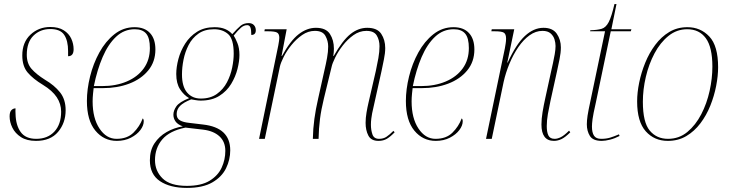

<svg xmlns="http://www.w3.org/2000/svg" viewBox="-20 -679 3568 939"><path d="M156 10Q111 10 82.5 -8.5Q54 -27 40.5 -54.5Q27 -82 27 -110Q27 -131 35.5 -140Q44 -149 56 -149Q55 -137 56 -123Q57 -67 81 -33.5Q105 0 157 0Q213 0 246 -35.5Q279 -71 279 -133Q279 -171 257.5 -203.5Q236 -236 190 -264Q142 -293 115.5 -324Q89 -355 89 -408Q89 -472 129 -509.5Q169 -547 226 -547Q266 -547 291.5 -531Q317 -515 328.5 -490Q340 -465 340 -438Q340 -404 313 -404Q313 -410 313 -416.5Q313 -423 313 -429Q313 -480 294 -508.5Q275 -537 226 -537Q177 -537 144 -505Q111 -473 111 -411Q111 -369 134 -342.5Q157 -316 200 -289Q246 -262 273.5 -227.5Q301 -193 301 -140Q301 -78 264 -34Q227 10 156 10Z M551 10Q488 10 446.5 -40Q405 -90 405 -185Q405 -242 420.5 -305Q436 -368 466 -422.5Q496 -477 539.5 -511.5Q583 -546 638 -546Q687 -546 713.5 -517.5Q740 -489 740 -437Q740 -377 705 -334.5Q670 -292 612 -270Q554 -248 483 -248H438Q437 -242 435 -221Q433 -200 433 -183Q433 -101 466.5 -50.5Q500 0 550 0Q602 0 632.5 -30Q663 -60 678 -100Q683 -96 683 -86Q683 -65 666.5 -43Q650 -21 620 -5.5Q590 10 551 10ZM480 -258Q547 -258 600 -280.5Q653 -303 683 -344.5Q713 -386 713 -444Q713 -493 695 -514.5Q677 -536 639 -536Q587 -536 548 -499.5Q509 -463 482 -400Q455 -337 439 -258Z M894 240Q812 240 762.5 207Q713 174 713 105Q713 56 735.5 22Q758 -12 794.5 -33Q831 -54 874 -61Q849 -70 838.5 -85Q828 -100 828 -118Q828 -138 842.5 -159Q857 -180 905 -199Q879 -214 860.5 -242.5Q842 -271 842 -317Q842 -351 852.5 -390.5Q863 -430 885.5 -465.5Q908 -501 943.5 -523.5Q979 -546 1029 -546Q1060 -546 1081 -537Q1102 -528 1116 -512Q1140 -539 1156 -552.5Q1172 -566 1196 -566Q1213 -566 1222 -556Q1231 -546 1231 -531Q1231 -508 1209 -508Q1209 -534 1204.5 -545Q1200 -556 1189 -556Q1173 -556 1158.5 -543.5Q1144 -531 1123 -505Q1131 -493 1141 -468.5Q1151 -444 1151 -410Q1151 -380 1141.5 -342Q1132 -304 1110.5 -268.5Q1089 -233 1052.5 -210Q1016 -187 961 -187Q950 -187 935.5 -189.5Q921 -192 915 -193Q877 -178 860.5 -161Q844 -144 844 -121Q844 -100 860 -90.5Q876 -81 906 -78L973 -70Q1106 -55 1106 56Q1106 102 1085.5 144Q1065 186 1018.5 213Q972 240 894 240ZM962 -197Q1009 -197 1040.5 -219.5Q1072 -242 1090 -276.5Q1108 -311 1115.5 -348.5Q1123 -386 1123 -416Q1123 -488 1096 -512Q1069 -536 1027 -536Q981 -536 950.5 -514.5Q920 -493 902.5 -459Q885 -425 877.5 -387Q870 -349 870 -315Q870 -256 895 -226.5Q920 -197 962 -197ZM894 230Q964 230 1005 205Q1046 180 1064 141Q1082 102 1082 59Q1082 14 1053 -12.5Q1024 -39 973 -45L887 -55Q809 -39 773.5 3Q738 45 738 104Q738 157 775 193.5Q812 230 894 230Z M1831 10Q1795 10 1781.5 -16Q1768 -42 1768 -78Q1768 -102 1772.5 -128.5Q1777 -155 1782 -176L1818 -332Q1825 -364 1830.5 -395Q1836 -426 1836 -453Q1836 -483 1822.5 -505.5Q1809 -528 1772 -528Q1738 -528 1708.5 -507Q1679 -486 1656 -456Q1633 -426 1619 -397Q1605 -368 1602 -353L1564 -197Q1551 -144 1545 -97.5Q1539 -51 1538 0H1510Q1511 -50 1517.5 -97.5Q1524 -145 1536 -197L1566 -332Q1574 -366 1579.5 -396Q1585 -426 1585 -452Q1585 -479 1571.5 -503.5Q1558 -528 1520 -528Q1487 -528 1458 -508Q1429 -488 1405.5 -459Q1382 -430 1367.5 -401Q1353 -372 1349 -354L1275 0H1247L1341 -457Q1346 -483 1346 -494Q1346 -514 1334.5 -520Q1323 -526 1291 -526H1273L1275 -536H1382L1357 -405H1359Q1400 -480 1440.5 -511.5Q1481 -543 1525 -543Q1574 -543 1593.5 -513Q1613 -483 1613 -441Q1613 -424 1610 -405H1612Q1655 -481 1693.5 -512Q1732 -543 1776 -543Q1825 -543 1844.5 -513.5Q1864 -484 1864 -444Q1864 -419 1857.5 -388Q1851 -357 1846 -332L1800 -125Q1798 -115 1796 -99.5Q1794 -84 1794 -69Q1794 -43 1801.5 -21.5Q1809 0 1834 0Q1855 0 1870 -10Q1885 -20 1904 -39L1910 -32Q1890 -11 1872.5 -0.5Q1855 10 1831 10Z M2111 10Q2048 10 2006.5 -40Q1965 -90 1965 -185Q1965 -242 1980.5 -305Q1996 -368 2026 -422.5Q2056 -477 2099.5 -511.5Q2143 -546 2198 -546Q2247 -546 2273.5 -517.5Q2300 -489 2300 -437Q2300 -377 2265 -334.5Q2230 -292 2172 -270Q2114 -248 2043 -248H1998Q1997 -242 1995 -221Q1993 -200 1993 -183Q1993 -101 2026.5 -50.5Q2060 0 2110 0Q2162 0 2192.5 -30Q2223 -60 2238 -100Q2243 -96 2243 -86Q2243 -65 2226.5 -43Q2210 -21 2180 -5.5Q2150 10 2111 10ZM2040 -258Q2107 -258 2160 -280.5Q2213 -303 2243 -344.5Q2273 -386 2273 -444Q2273 -493 2255 -514.5Q2237 -536 2199 -536Q2147 -536 2108 -499.5Q2069 -463 2042 -400Q2015 -337 1999 -258Z M2689 10Q2628 10 2628 -70Q2628 -98 2633.5 -131Q2639 -164 2647 -200L2678 -342Q2680 -351 2684.5 -371Q2689 -391 2693 -414Q2697 -437 2697 -454Q2697 -469 2692 -486Q2687 -503 2673 -515.5Q2659 -528 2633 -528Q2600 -528 2570 -506.5Q2540 -485 2515 -448.5Q2490 -412 2471.5 -367.5Q2453 -323 2443 -278L2385 0H2357L2449 -442Q2451 -454 2453 -466Q2455 -478 2455 -490Q2455 -512 2444.5 -519Q2434 -526 2400 -526H2383L2385 -536H2495L2461 -373H2463Q2504 -463 2547 -503Q2590 -543 2638 -543Q2683 -543 2703 -514Q2723 -485 2723 -447Q2723 -421 2716.5 -389.5Q2710 -358 2704 -330L2672 -185Q2665 -153 2659.5 -121.5Q2654 -90 2654 -62Q2654 -33 2662 -16.5Q2670 0 2693 0Q2706 0 2722.5 -8Q2739 -16 2763 -40L2769 -32Q2745 -8 2726.5 1Q2708 10 2689 10Z M2923 10Q2880 10 2865 -14Q2850 -38 2850 -71Q2850 -89 2853.5 -113Q2857 -137 2869 -192L2939 -526H2866L2867 -531Q2901 -532 2922 -538Q2943 -544 2957 -571Q2971 -598 2985 -659H2995L2970 -536H3068L3065 -526H2967L2894 -177Q2881 -120 2878 -97Q2875 -74 2875 -60Q2875 -31 2885 -15.5Q2895 0 2920 0Q2945 0 2964.5 -6Q2984 -12 3007 -22L3010 -14Q2987 -2 2963.5 4Q2940 10 2923 10Z M3246 10Q3180 10 3138 -37Q3096 -84 3096 -183Q3096 -226 3106 -275Q3116 -324 3135.5 -372Q3155 -420 3184.5 -459.5Q3214 -499 3253 -522.5Q3292 -546 3342 -546Q3406 -546 3449 -500.5Q3492 -455 3492 -350Q3492 -308 3482.5 -259Q3473 -210 3454 -162.5Q3435 -115 3405.5 -76Q3376 -37 3336.5 -13.5Q3297 10 3246 10ZM3247 0Q3301 0 3341.5 -33.5Q3382 -67 3409.5 -120Q3437 -173 3450.5 -234.5Q3464 -296 3464 -353Q3464 -448 3432 -492Q3400 -536 3341 -536Q3290 -536 3249.5 -503.5Q3209 -471 3181 -418Q3153 -365 3138.5 -303Q3124 -241 3124 -181Q3124 -81 3157.5 -40.5Q3191 0 3247 0Z"/></svg>

Font: Noto Serif Display SemiCondensed Thin
Style: Italic
Weight: 100
Width: 4
Italic angle: -12°
Designer: Monotype Design Team
Foundry: Monotype Imaging Inc.
Version: Version 2.009